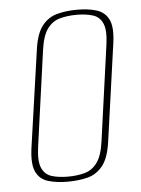

<svg xmlns="http://www.w3.org/2000/svg" viewBox="-48 -637 505 688"><g transform="rotate(-5 205.0 -293.5)"><path d="M167 12Q128 12 98 3Q68 -6 54.5 -34Q41 -62 49 -120L99 -469Q107 -527 129 -554.5Q151 -582 183.5 -590.5Q216 -599 255 -599Q295 -599 324.5 -590Q354 -581 368 -553.5Q382 -526 374 -469L325 -120Q317 -61 295 -33Q273 -5 240.5 3.5Q208 12 167 12ZM170 -6Q204 -6 231 -13.5Q258 -21 276 -45.5Q294 -70 301 -121L349 -466Q356 -517 345 -541.5Q334 -566 309.5 -573.5Q285 -581 252 -581Q218 -581 191 -573.5Q164 -566 146 -541.5Q128 -517 121 -466L73 -121Q66 -70 77 -45.5Q88 -21 112.5 -13.5Q137 -6 170 -6Z"/></g></svg>

Font: Alumni Sans Thin
Style: Italic
Weight: 100
Italic angle: -8°
Designer: Robert E. Leuschke
Foundry: Robert E. Leuschke
Version: Version 1.016